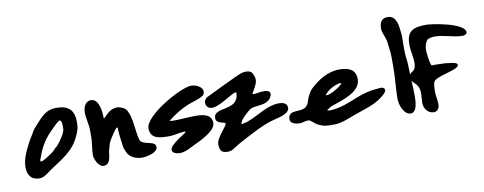

<svg xmlns="http://www.w3.org/2000/svg" viewBox="-55 -941 2777 1102"><g transform="rotate(-10 1333.5 -390.0)"><path d="M375 -407C375 -477 344 -508 271 -508C212 -508 185 -475 148 -434C136 -421 120 -404 113 -387C113 -386 94 -357 91 -352C68 -307 39 -255 39 -204C39 -158 59 -126 109 -126C136 -126 159 -149 180 -163C255 -214 320 -246 357 -330C371 -362 375 -372 375 -407ZM130 -220V-227C130 -234 134 -238 136 -245C158 -308 184 -348 232 -394C242 -404 266 -430 280 -434C295 -424 290 -398 291 -383C292 -362 257 -311 241 -295C239 -290 232 -286 228 -283C220 -276 214 -267 206 -261C195 -253 145 -218 137 -221C135 -220 134 -220 132 -220Z M475 -517C441 -517 429 -481 429 -453C429 -417 441 -383 441 -348V-307C441 -273 432 -239 432 -204C432 -181 454 -133 482 -133C523 -133 523 -179 527 -209C528 -214 538 -247 539 -252C543 -267 567 -302 575 -313C581 -322 587 -331 596 -337L599 -335C601 -330 600 -325 600 -320C602 -285 607 -251 612 -216C613 -211 623 -189 623 -189C636 -156 676 -141 709 -141C734 -141 800 -154 800 -187C800 -229 720 -206 709 -248C695 -300 698 -375 671 -422C663 -435 654 -439 641 -444C637 -446 625 -450 621 -450C579 -450 564 -431 535 -403H534C533 -402 533 -402 532 -402C531 -402 530 -403 530 -404C530 -439 524 -517 475 -517Z M900 -322C937 -351 977 -377 1021 -395C1049 -406 1084 -413 1108 -429H1109C1118 -434 1122 -444 1122 -453C1122 -483 1082 -499 1057 -499C994 -499 773 -374 773 -300C773 -235 835 -235 884 -235C914 -235 944 -246 973 -246C975 -246 979 -246 979 -243C979 -236 882 -188 882 -155C882 -135 911 -129 926 -129C960 -129 988 -148 1018 -162C1048 -176 1145 -219 1145 -266C1145 -318 1093 -324 1052 -324C1009 -324 967 -319 924 -319C916 -319 907 -319 900 -322Z M1153 -353C1202 -353 1278 -417 1303 -417H1305V-414C1305 -304 1160 -362 1160 -291C1160 -256 1214 -261 1214 -251C1214 -234 1152 -178 1152 -143C1152 -104 1161 -89 1200 -89C1226 -89 1240 -105 1263 -118C1278 -127 1294 -136 1310 -144C1368 -174 1429 -208 1492 -224C1514 -230 1583 -241 1583 -278C1583 -305 1557 -312 1535 -312C1467 -312 1406 -264 1344 -241C1331 -236 1317 -235 1305 -231L1303 -234C1308 -254 1325 -270 1340 -284C1348 -292 1355 -298 1364 -305C1396 -329 1463 -305 1493 -356V-357C1495 -362 1498 -368 1498 -374C1498 -396 1469 -395 1455 -395C1438 -395 1420 -389 1402 -389C1400 -389 1397 -390 1395 -391C1395 -396 1428 -440 1428 -467C1428 -483 1424 -494 1416 -508V-509C1409 -521 1391 -524 1378 -524C1370 -524 1362 -522 1354 -520C1335 -516 1134 -417 1134 -417C1126 -412 1118 -398 1118 -389C1118 -369 1132 -353 1153 -353Z M1579 -209C1579 -185 1614 -178 1633 -178C1651 -178 1666 -186 1683 -186C1697 -186 1713 -166 1726 -158C1736 -152 1745 -148 1756 -144C1780 -135 1808 -137 1833 -137C1870 -137 1916 -158 1952 -171C2016 -194 2082 -209 2133 -256C2140 -263 2149 -271 2149 -282C2149 -294 2134 -299 2124 -298C2097 -296 2071 -293 2045 -287C1967 -268 1898 -221 1815 -221C1813 -221 1805 -222 1803 -223V-226C1814 -233 1822 -240 1836 -245C1887 -264 2005 -292 2005 -370C2005 -428 1962 -443 1910 -443C1842 -443 1783 -405 1736 -360C1726 -350 1718 -333 1712 -322C1701 -303 1702 -280 1683 -264C1650 -236 1579 -272 1579 -209ZM1808 -311C1826 -338 1875 -365 1906 -365L1908 -362C1896 -344 1837 -310 1814 -310C1812 -310 1810 -310 1808 -311Z M2218 -462V-394C2218 -335 2210 -276 2210 -217C2210 -187 2230 -123 2271 -123C2317 -123 2310 -219 2310 -242C2310 -274 2306 -305 2306 -337C2306 -357 2304 -377 2304 -397C2304 -420 2299 -443 2298 -466C2296 -501 2298 -536 2298 -571C2298 -583 2295 -594 2294 -606C2291 -642 2281 -691 2236 -691C2199 -691 2187 -667 2187 -633C2187 -604 2206 -579 2209 -552C2212 -522 2218 -492 2218 -462Z M2303 -327C2303 -285 2349 -294 2349 -226C2349 -208 2346 -188 2346 -170C2346 -138 2369 -107 2403 -107C2428 -107 2436 -128 2436 -150C2436 -174 2429 -197 2429 -220C2429 -238 2429 -260 2435 -277C2446 -310 2585 -320 2585 -351C2585 -366 2549 -368 2542 -369L2519 -372C2512 -373 2504 -373 2497 -373L2468 -374H2436C2425 -395 2420 -448 2420 -469C2420 -487 2427 -514 2441 -526H2442C2456 -532 2468 -534 2483 -534C2537 -534 2589 -510 2643 -510C2651 -510 2667 -516 2667 -526C2667 -582 2475 -609 2447 -609C2372 -609 2331 -594 2331 -513C2331 -477 2342 -442 2342 -407C2342 -343 2303 -369 2303 -327Z"/></g></svg>

Font: ChillLongCangKaiShu Bold
Style: Regular
Weight: 700
Version: Version 3.500;Glyphs 3.1.1 (3135)